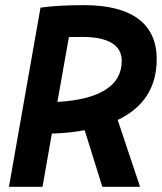

<svg xmlns="http://www.w3.org/2000/svg" viewBox="-20 -723 626 743"><path d="M14.6 0H144.5L180.7 -206.1C227.1 -207.5 269.5 -211.9 307.6 -219.2L376 0H522L435.5 -258.8C535.6 -306.2 586.4 -385.3 586.4 -493.7C586.4 -631.3 490.2 -703.1 305.2 -703.1C237.3 -703.1 179.7 -699.7 136.7 -693.4ZM202.1 -328.6 246.6 -579.6C263.2 -580.1 280.8 -580.1 298.8 -580.1C398.9 -580.1 451.2 -548.3 451.2 -487.3C451.2 -391.6 366.2 -337.9 202.1 -328.6Z"/></svg>

Font: Cascadia Mono NF
Style: Bold Italic
Weight: 700
Italic angle: -10°
Monospace: yes
Designer: Aaron Bell
Foundry: Saja Typeworks
Version: Version 2404.023